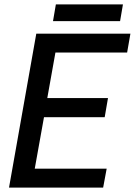

<svg xmlns="http://www.w3.org/2000/svg" viewBox="-20 -853 615 873"><path d="M21 0H449L465 -86H138L180 -320H456L471 -407H195L232 -614H558L573 -700H145ZM221 -757H526L539 -833H234Z"/></svg>

Font: Uncut Sans Medium
Style: Italic
Weight: 500
Italic angle: -10°
Designer: Kasper Nordkvist
Foundry: Uncut Type
Version: Version 1.111;FEAKit 1.0